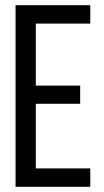

<svg xmlns="http://www.w3.org/2000/svg" viewBox="-20 -720 400 740"><path d="M289 -390V-320H118V-71H328V0H40V-700H328V-629H118V-390Z"/></svg>

Font: Adderley Regular
Style: Regular
Weight: 400
Designer: gorohovskiy
Version: Version 1.003 November 13, 2017